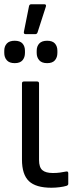

<svg xmlns="http://www.w3.org/2000/svg" viewBox="-32 -869 360 900"><path d="M209 11Q136 11 103.5 -20Q71 -51 71 -121V-478Q71 -487 80 -487H142Q151 -487 151 -478V-119Q151 -85 166.5 -71.5Q182 -58 216 -58Q234 -58 248.5 -60Q263 -62 278 -65Q288 -67 288 -57V-7Q288 -1 280 2Q267 6 247.5 8.5Q228 11 209 11ZM88 -709Q78 -709 80 -720L104 -840Q106 -849 114 -849H176Q186 -849 183 -838L144 -717Q141 -709 134 -709ZM37 -573Q12 -573 0 -586.5Q-12 -600 -12 -621V-631Q-12 -652 0 -665Q12 -678 37 -678Q62 -678 73.5 -665Q85 -652 85 -631V-621Q85 -600 73.5 -586.5Q62 -573 37 -573ZM189 -573Q164 -573 152 -586.5Q140 -600 140 -621V-631Q140 -652 152 -665Q164 -678 189 -678Q214 -678 225.5 -665Q237 -652 237 -631V-621Q237 -600 225.5 -586.5Q214 -573 189 -573Z"/></svg>

Font: Sofia Sans Semi Condensed
Style: Regular
Weight: 400
Designer: Botio Nikoltchev, Ani Petrova
Foundry: lettersoup
Version: Version 4.100; ttfautohint (v1.8.4.7-5d5b)